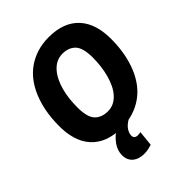

<svg xmlns="http://www.w3.org/2000/svg" viewBox="-258 -836 1184 1184"><g transform="rotate(-45 334.0 -244.0)"><path d="M306 7Q176 7 107.5 -68Q39 -143 42 -285Q43 -347 53.5 -401.5Q64 -456 83.5 -503Q103 -550 131.5 -587.5Q160 -625 198 -651.5Q236 -678 282.5 -692.5Q329 -707 384 -707Q515 -707 583.5 -632Q652 -557 649 -415Q648 -354 637.5 -299Q627 -244 607.5 -197Q588 -150 559.5 -112.5Q531 -75 493 -48.5Q455 -22 408.5 -7.5Q362 7 306 7ZM319 -125Q349 -125 372.5 -137Q396 -149 415 -170.5Q434 -192 447.5 -220.5Q461 -249 470 -282.5Q479 -316 483.5 -352Q488 -388 488 -424Q488 -510 457 -542.5Q426 -575 372 -575Q343 -575 319 -563Q295 -551 276 -529.5Q257 -508 243 -479.5Q229 -451 220 -417.5Q211 -384 207 -348Q203 -312 203 -275Q203 -190 234 -157.5Q265 -125 319 -125ZM288 -17 377 -1Q346 16 330.5 38.5Q315 61 315 83Q315 96 323 103Q331 110 346 110Q354 110 360 109Q366 108 370 107L360 207Q345 212 328 215.5Q311 219 294 219Q260 219 236.5 207.5Q213 196 201 175.5Q189 155 189 128Q189 86 216 49Q243 12 288 -17Z"/></g></svg>

Font: Georama ExtraCondensed Thin
Style: Bold Italic
Weight: 700
Italic angle: -9°
Version: Version 1.001